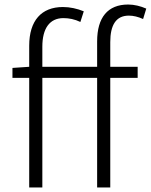

<svg xmlns="http://www.w3.org/2000/svg" viewBox="-20 -828 666 848"><path d="M626 -790C601 -801 573 -808 546 -808C456 -808 409 -751 409 -645V-533H167V-622C167 -702 199 -748 260 -748C285 -748 310 -743 335 -731L350 -778C321 -790 289 -797 258 -797C163 -797 109 -737 109 -626V-533L35 -528V-484H109V0H167V-484H409V0H467V-484H588V-533H467V-642C467 -717 492 -759 549 -759C569 -759 590 -754 612 -744Z"/></svg>

Font: Source Han Sans SC Light
Style: Regular
Weight: 300
Designer: Ryoko NISHIZUKA (kana & ideographs); Paul D. Hunt (Latin, Greek & Cyrillic); Wenlong ZHANG (bopomofo); Sandoll Communica
Foundry: Adobe Systems Incorporated
Version: Version 1.004;PS 1.004;hotconv 1.0.82;makeotf.lib2.5.63406